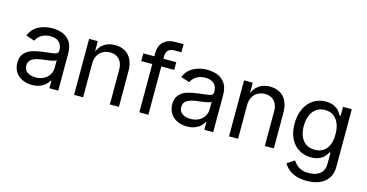

<svg xmlns="http://www.w3.org/2000/svg" viewBox="-91 -1160 3456 1807"><g transform="rotate(15 1637.5 -256.5)"><path d="M43.9 -155.3Q43.9 -213.4 74 -246.6Q104 -279.8 148.4 -293.9Q192.9 -308.1 256.3 -315.9L298.8 -320.8Q339.4 -325.2 357.9 -328.9Q376.5 -332.5 386.5 -340.8Q396.5 -349.1 396.5 -365.7V-368.7Q396.5 -419.9 367.4 -447.8Q338.4 -475.6 282.2 -475.6Q228 -475.6 193.6 -452.1Q159.2 -428.7 144 -395.5L59.6 -423.3Q88.9 -492.2 148.4 -522.5Q208 -552.7 279.8 -552.7Q327.1 -552.7 372.6 -538.3Q418 -523.9 451.2 -481Q484.4 -438 484.4 -359.9V0H397.9V-74.2H392.1Q381.8 -52.7 360.6 -33Q339.4 -13.2 306.4 -0.2Q273.4 12.7 230 12.7Q177.7 12.7 135.3 -7.1Q92.8 -26.9 68.4 -64.9Q43.9 -103 43.9 -155.3ZM396.5 -197.3V-272.9Q387.7 -263.2 351.3 -256.3Q314.9 -249.5 266.1 -243.7L252.4 -241.7Q196.8 -234.4 164.6 -214.1Q132.3 -193.8 132.3 -150.9Q132.3 -109.4 163.3 -87.2Q194.3 -64.9 245.1 -64.9Q291.5 -64.9 325.9 -83.5Q360.4 -102.1 378.4 -132.6Q396.5 -163.1 396.5 -197.3Z M726.6 0H638.7V-545.9H723.1L723.6 -413.6H711.4Q735.4 -486.3 780.8 -519.5Q826.2 -552.7 890.6 -552.7Q946.8 -552.7 988 -529.8Q1029.3 -506.8 1052.2 -460.4Q1075.2 -414.1 1075.2 -346.7V0H987.3V-339.4Q987.3 -402.3 954.3 -438Q921.4 -473.6 864.3 -473.6Q824.7 -473.6 793.5 -456.3Q762.2 -439 744.4 -405.8Q726.6 -372.6 726.6 -327.1Z M1432.6 -727.5H1510.7V-648.4H1444.3Q1402.8 -648.4 1382.6 -628.4Q1362.3 -608.4 1362.3 -568.8V0H1274.4V-578.6Q1274.4 -648.9 1316.7 -688.2Q1358.9 -727.5 1432.6 -727.5ZM1488.3 -470.7H1167V-545.9H1488.3Z M1553.7 -155.3Q1553.7 -213.4 1583.7 -246.6Q1613.8 -279.8 1658.2 -293.9Q1702.6 -308.1 1766.1 -315.9L1808.6 -320.8Q1849.1 -325.2 1867.7 -328.9Q1886.2 -332.5 1896.2 -340.8Q1906.2 -349.1 1906.2 -365.7V-368.7Q1906.2 -419.9 1877.2 -447.8Q1848.1 -475.6 1792 -475.6Q1737.8 -475.6 1703.4 -452.1Q1668.9 -428.7 1653.8 -395.5L1569.3 -423.3Q1598.6 -492.2 1658.2 -522.5Q1717.8 -552.7 1789.6 -552.7Q1836.9 -552.7 1882.3 -538.3Q1927.7 -523.9 1960.9 -481Q1994.1 -438 1994.1 -359.9V0H1907.7V-74.2H1901.9Q1891.6 -52.7 1870.4 -33Q1849.1 -13.2 1816.2 -0.2Q1783.2 12.7 1739.7 12.7Q1687.5 12.7 1645 -7.1Q1602.5 -26.9 1578.1 -64.9Q1553.7 -103 1553.7 -155.3ZM1906.2 -197.3V-272.9Q1897.5 -263.2 1861.1 -256.3Q1824.7 -249.5 1775.9 -243.7L1762.2 -241.7Q1706.5 -234.4 1674.3 -214.1Q1642.1 -193.8 1642.1 -150.9Q1642.1 -109.4 1673.1 -87.2Q1704.1 -64.9 1754.9 -64.9Q1801.3 -64.9 1835.7 -83.5Q1870.1 -102.1 1888.2 -132.6Q1906.2 -163.1 1906.2 -197.3Z M2236.3 0H2148.4V-545.9H2232.9L2233.4 -413.6H2221.2Q2245.1 -486.3 2290.5 -519.5Q2335.9 -552.7 2400.4 -552.7Q2456.5 -552.7 2497.8 -529.8Q2539.1 -506.8 2562 -460.4Q2585 -414.1 2585 -346.7V0H2497.1V-339.4Q2497.1 -402.3 2464.1 -438Q2431.2 -473.6 2374 -473.6Q2334.5 -473.6 2303.2 -456.3Q2272 -439 2254.2 -405.8Q2236.3 -372.6 2236.3 -327.1Z M2735.8 104.5 2807.1 58.6Q2824.2 82 2840.3 98.1Q2856.4 114.3 2886.2 126.7Q2916 139.2 2960.4 139.2Q3028.8 139.2 3069.6 106.7Q3110.4 74.2 3110.4 9.3V-100.1H3102.1Q3087.4 -75.7 3071.3 -57.1Q3055.2 -38.6 3023.4 -23.7Q2991.7 -8.8 2943.4 -8.8Q2877.4 -8.8 2825 -40Q2772.5 -71.3 2742.7 -131.6Q2712.9 -191.9 2712.9 -275.4Q2712.9 -358.4 2742.4 -421.4Q2772 -484.4 2824.7 -518.6Q2877.4 -552.7 2945.3 -552.7Q2993.2 -552.7 3025.1 -536.9Q3057.1 -521 3072.5 -502.9Q3087.9 -484.9 3104.5 -458.5H3112.8V-545.9H3198.2V14.2Q3198.2 82 3167.2 127.4Q3136.2 172.9 3082.8 194.3Q3029.3 215.8 2960.4 215.8Q2902.3 215.8 2857.9 200.9Q2813.5 186 2783.7 161.1Q2753.9 136.2 2735.8 104.5ZM3111.3 -277.3Q3111.3 -335.9 3093.8 -380.4Q3076.2 -424.8 3041.7 -449.5Q3007.3 -474.1 2958 -474.1Q2907.7 -474.1 2872.6 -448.2Q2837.4 -422.4 2819.8 -377.7Q2802.2 -333 2802.2 -277.3Q2802.2 -220.7 2820.1 -177.7Q2837.9 -134.8 2872.8 -110.8Q2907.7 -86.9 2958 -86.9Q3031.7 -86.9 3071.5 -137Q3111.3 -187 3111.3 -277.3Z"/></g></svg>

Font: Inter RS Variable
Style: Regular
Weight: 400
Designer: Rasmus Andersson (customised by Maria Ramos and Noel Pretorius)
Foundry: rsms
Version: Version 3.001;Glyphs 3.2.3 (3260)